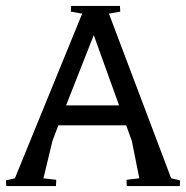

<svg xmlns="http://www.w3.org/2000/svg" viewBox="-30 -625 625 645"><path d="M413 -151 394 -204H166L146 -151L116 -26L159 -21L158 0H-9L-10 -19L20 -26L246 -579L208 -586L209 -605H373L374 -586L336 -579L545 -26L575 -19L574 0H396L395 -21L438 -26ZM285 -507 192 -271H370Z"/></svg>

Font: Balthazar
Style: Regular
Weight: 400
Designer: Dario Manuel Muhafara
Foundry: Dario Manuel Muhafara
Version: Version 1.000